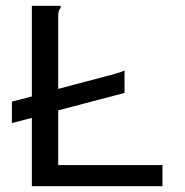

<svg xmlns="http://www.w3.org/2000/svg" viewBox="-20 -643 640 663"><path d="M90 0V-236L21 -218V-292L90 -310V-623H188Q190 -622 190 -620Q190 -616 186 -611Q182 -606 181 -589V-336L377 -388Q388 -391 396.5 -394Q405 -397 410 -400V-322L181 -262V-73H541V0Z"/></svg>

Font: Inconsolata Expanded Medium
Style: Regular
Weight: 500
Width: 7
Monospace: yes
Designer: Raph Levien, Cyreal, Brenton Simpson
Foundry: Raph Levien, Cyreal, Google
Version: Version 3.001; ttfautohint (v1.8.2.53-6de2)